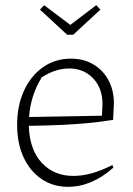

<svg xmlns="http://www.w3.org/2000/svg" viewBox="-20 -713 511 740"><path d="M242 7Q184 7 139.5 -23.5Q95 -54 70.5 -107.5Q46 -161 46 -232Q46 -305 72 -362.5Q98 -420 145 -453.5Q192 -487 254 -487Q302 -487 339.5 -465Q377 -443 398 -404Q419 -365 419 -315L416 -251Q366 -243 318 -238.5Q270 -234 215.5 -231.5Q161 -229 91 -228Q94 -136 141 -85.5Q188 -35 263 -35Q332 -35 413 -77L417 -67Q334 7 242 7ZM141 -415Q98 -346 92 -262L373 -267L375 -313Q375 -373 339 -411Q303 -449 247 -449Q193 -449 141 -415ZM239 -579 134 -676 150 -693 251 -617 351 -693 367 -676 262 -579Z"/></svg>

Font: Piazzolla ExtraLight
Style: Regular
Weight: 200
Designer: Juan Pablo del Peral
Foundry: Huerta Tipografica
Version: Version 1.330